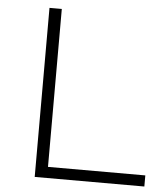

<svg xmlns="http://www.w3.org/2000/svg" viewBox="-51 -746 687 792"><g transform="rotate(5 292.5 -350.0)"><path d="M122 -700H173V-46H576V0H122Z"/></g></svg>

Font: Idrija Light
Style: Regular
Weight: 300
Designer: Julieta Ulanovsky
Foundry: Julieta Ulanovsky
Version: Version 7.200